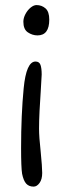

<svg xmlns="http://www.w3.org/2000/svg" viewBox="-20 -710 235 742"><path d="M125 -573.2Q105 -573.2 87.6 -585Q70.3 -596.7 70.3 -626Q70.3 -640.6 78.4 -655.8Q86.4 -670.9 98.4 -680.7Q110.4 -690.4 121.1 -690.4Q141.1 -690.4 155.8 -677.7Q170.4 -665 170.4 -634.3Q170.4 -573.2 125 -573.2ZM109.9 11.2Q91.8 11.2 81.3 -0.2Q70.8 -11.7 65.4 -38.6Q61.5 -62 61.5 -138.7Q61.5 -265.6 71.5 -368.9Q81.5 -472.2 117.2 -472.2Q131.8 -472.2 136.5 -459.2Q141.1 -446.3 141.1 -421.9L137.2 -353.5Q134.8 -318.8 132.8 -280.8Q130.9 -242.7 130.9 -212.9Q130.9 -181.2 137.2 -124Q143.1 -64.5 143.1 -41.5Q143.1 -17.1 132.8 -2.9Q122.6 11.2 109.9 11.2Z"/></svg>

Font: Dekko
Style: Regular
Weight: 400
Designer: Multiple
Foundry: Sorkin Type
Version: Version 2.001